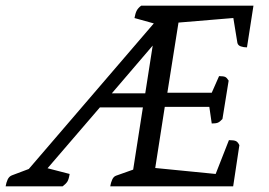

<svg xmlns="http://www.w3.org/2000/svg" viewBox="-84 -661 955 681"><path d="M-64 0Q-62 -13 -57 -24Q-52 -35 -42 -39L27 -65L9 -51L477 -596L483 -572L393 -597Q396 -614 401 -623.5Q406 -633 417 -641H815L792 -493Q780 -493 770 -496.5Q760 -500 758 -509L742 -607L754 -598L538 -580L551 -593L508 -322L501 -332H675L663 -323L693 -391Q709 -391 715 -388Q721 -385 727 -375L705 -239Q696 -229 689 -226Q682 -223 667 -223L657 -292L668 -282H491L502 -292L465 -55L458 -66L691 -43L677 -34L728 -164Q746 -164 753 -160.5Q760 -157 765 -146L743 0H307Q309 -13 314 -24Q319 -35 328 -38L407 -66L385 -38L425 -294L437 -280H250L284 -296L75 -53L74 -67L163 -44Q160 -25 155 -17Q150 -9 138 0ZM299 -314 295 -330H444L429 -316L461 -521L471 -515Z"/></svg>

Font: Petrona
Style: Italic
Weight: 400
Italic angle: -9°
Designer: Ringo R. Seeber
Foundry: Ringo R. Seeber
Version: Version 2.001; ttfautohint (v1.8.3)